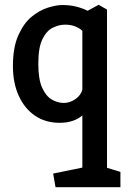

<svg xmlns="http://www.w3.org/2000/svg" viewBox="-20 -509 534 802"><path d="M212 273 202 216 324 191V-27Q307 -12 283 -4Q259 4 229 4Q170 4 126.5 -25.5Q83 -55 58.5 -108.5Q34 -162 34 -233Q34 -311 56.5 -361.5Q79 -412 112 -439Q145 -466 180 -477Q215 -488 240 -488Q272 -488 298 -481.5Q324 -475 346 -464L392 -489L427 -469V192L483 209V273ZM246 -79Q272 -79 295 -95Q318 -111 324 -135V-380Q316 -389 297 -397.5Q278 -406 252 -406Q226 -406 200 -393Q174 -380 157 -345Q140 -310 140 -243Q140 -177 156.5 -141.5Q173 -106 197.5 -92.5Q222 -79 246 -79Z"/></svg>

Font: Kreon Medium
Style: Regular
Weight: 500
Version: Version 2.002